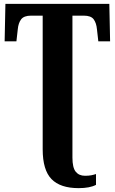

<svg xmlns="http://www.w3.org/2000/svg" viewBox="-20 -734 594 994"><path d="M387 240Q445 240 477 223V167Q465 171 452 173.5Q439 176 420 176Q389 176 372 155Q355 134 355 82V-653H414Q451 -653 465 -634Q479 -615 482 -582L489 -520H550L546 -714H8L4 -520H65L72 -582Q75 -615 89.5 -634Q104 -653 141 -653H201V39Q201 146 246.5 193Q292 240 387 240Z"/></svg>

Font: Noto Serif ExtraCondensed Extra
Style: Regular
Weight: 800
Width: 3
Designer: Monotype Design Team
Foundry: Monotype Imaging Inc.
Version: Version 1.002